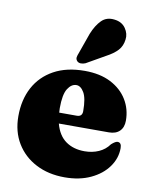

<svg xmlns="http://www.w3.org/2000/svg" viewBox="-84 -795 690 870"><g transform="rotate(10 261.0 -360.0)"><path d="M502.5 -289Q502.5 -258 485 -240.8Q467.5 -223.5 435.5 -223.5H205.5Q219.5 -170.5 254.8 -145.2Q290 -120 341.5 -120Q377 -120 406.5 -133Q436 -146 454.5 -172Q473 -188.5 483 -188Q500.5 -187.5 500.5 -162Q500.5 -115.5 472 -75.8Q443.5 -36 392.2 -12Q341 12 273 12Q198 12 140.8 -17.8Q83.5 -47.5 51.2 -100.8Q19 -154 19 -225Q19 -300.5 49.5 -357.5Q80 -414.5 138.5 -446.8Q197 -479 280.5 -479Q351 -479 400.5 -453.5Q450 -428 476.2 -385Q502.5 -342 502.5 -289ZM197.5 -293Q197.5 -282 198.5 -272.5H279.5Q304.5 -272.5 304.5 -298Q304.5 -357.5 289.2 -383.2Q274 -409 254 -409Q231 -409 214.2 -382.5Q197.5 -356 197.5 -293ZM272.5 -648Q289 -689 312.5 -712.5Q336 -736 373 -731Q407 -727 424 -702.2Q441 -677.5 437 -650.5Q433.5 -620.5 415.2 -600.5Q397 -580.5 362 -562L277 -513.5Q266.5 -509 255.8 -509.2Q245 -509.5 238.5 -516.5Q231.5 -524.5 233 -533.8Q234.5 -543 239 -553.5Z"/></g></svg>

Font: Fraunces 72pt Soft Black
Style: Regular
Weight: 900
Version: Version 1.000;[b76b70a41]